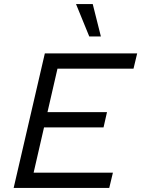

<svg xmlns="http://www.w3.org/2000/svg" viewBox="-20 -922 693 942"><path d="M47 0 200 -660H653L635 -585H262L213 -372H505L488 -297H196L145 -75H534L516 0ZM435 -902 475 -743H418L353 -902Z"/></svg>

Font: Work Sans
Style: Italic
Weight: 400
Italic angle: -13°
Designer: Wei Huang
Foundry: Wei Huang
Version: Version 2.012